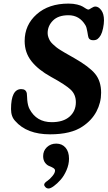

<svg xmlns="http://www.w3.org/2000/svg" viewBox="-20 -738 607 1080"><path d="M130.9 -212.4Q131.8 -205.6 132.3 -193.4Q132.8 -181.2 133.3 -175.3Q136.2 -143.6 146 -125Q185.1 -50.8 271 -50.8Q335.9 -50.8 371.3 -82Q406.7 -113.3 406.7 -163.1Q406.7 -205.6 378.4 -232.9Q350.1 -260.3 266.1 -306.2Q195.3 -345.2 157 -393.6Q118.7 -441.9 118.7 -507.3Q118.7 -597.7 186.3 -657.7Q253.9 -717.8 365.2 -717.8Q393.1 -717.8 414.3 -712.4Q435.5 -707 445.3 -700.9Q455.1 -694.8 463.6 -689.5Q472.2 -684.1 478 -684.1Q481 -684.1 493.9 -692.6Q506.8 -701.2 516.6 -701.2Q534.2 -701.2 549.6 -680.7Q564.9 -660.2 564.9 -623.5Q564.9 -604 559.8 -579.3Q554.7 -554.7 546.9 -540.5Q538.1 -525.4 528.8 -518.6Q519.5 -511.7 504.4 -511.7Q482.9 -511.7 477.5 -527.3Q475.6 -532.7 471.4 -559.1Q467.3 -585.4 460.4 -596.2Q427.2 -652.3 365.2 -652.3Q307.6 -652.3 277.8 -622.3Q248 -592.3 248 -551.8Q248 -540 252 -528.8Q255.9 -517.6 261.2 -508.5Q266.6 -499.5 277.3 -489.5Q288.1 -479.5 296.4 -472.7Q304.7 -465.8 320.1 -456.3Q335.4 -446.8 344.7 -441.4Q354 -436 371.8 -426Q389.6 -416 397.9 -411.1Q481.9 -363.3 515.4 -322.3Q548.8 -281.2 548.8 -216.3Q548.8 -160.6 522.5 -110.8Q496.1 -61 444.8 -26.9Q379.9 17.6 261.7 17.6Q130.9 17.6 65.4 -57.6Q42 -82 42 -124.5Q42 -236.8 99.6 -236.8Q126.5 -236.8 130.9 -212.4ZM228.5 300.8Q228.5 291 248 278.3Q260.3 270 274.9 252.4Q289.6 234.9 289.6 221.2Q289.6 212.9 279.1 206.5Q268.6 200.2 256.1 195.6Q243.7 190.9 233.2 176.8Q222.7 162.6 222.7 140.1Q222.7 109.9 243.9 89.8Q265.1 69.8 296.4 69.8Q329.1 69.8 348.6 92.5Q368.2 115.2 368.2 154.8Q368.2 187 354.2 219.2Q340.3 251.5 321 273.2Q301.8 294.9 283 308.6Q264.2 322.3 253.4 322.3Q243.2 322.3 235.8 314.9Q228.5 307.6 228.5 300.8Z"/></svg>

Font: Cooper* SemiBold
Style: Italic
Weight: 600
Italic angle: -7°
Designer: Owen Earl
Foundry: indestructible type*
Version: Version 0.001